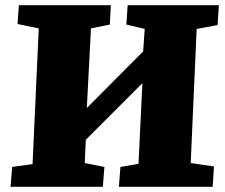

<svg xmlns="http://www.w3.org/2000/svg" viewBox="-20 -723 871 743"><path d="M531 -401 312 -182 308 -92 384 -77 378 0H21L27 -77L106 -88L130 -613L48 -630L53 -703H409L405 -628L332 -613L316 -305L534 -524L540 -611L469 -628L474 -703H827L822 -626L741 -611L718 -92L808 -79L803 0H440L446 -77L516 -89Z"/></svg>

Font: Literata 18pt ExtraBold
Style: Italic
Weight: 800
Italic angle: -2°
Designer: Latin by Veronika Burian and Jose Scaglione. Greek by Irene Vlachou. Cyrillic by Vera Evstafieva
Foundry: TypeTogether
Version: Version 3.103;gftools[0.9.29]